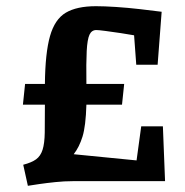

<svg xmlns="http://www.w3.org/2000/svg" viewBox="-20 -585 598 620"><path d="M61 -314H125Q126 -414 141.5 -468.5Q157 -523 192.5 -544Q228 -565 290 -565Q317 -565 355 -562.5Q393 -560 432 -555.5Q471 -551 502 -547L489 -376H420L413 -471Q397 -474 370.5 -478Q344 -482 321 -485Q298 -488 291 -488Q276 -488 269 -473Q262 -458 260 -420.5Q258 -383 259 -314H381L374 -247H259Q257 -178 246.5 -144Q236 -110 218 -87L421 -67L436 -177H506L513 0H215Q188 0 159 3Q130 6 106 9.5Q82 13 70 15L55 -53Q82 -60 96.5 -70.5Q111 -81 117.5 -101.5Q124 -122 124.5 -157Q125 -192 125 -247H54Z"/></svg>

Font: Grenze Gotisch
Style: Bold
Weight: 700
Designer: Renata Polastri
Foundry: Omnibus-Type
Version: Version 1.001